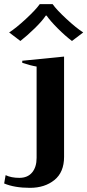

<svg xmlns="http://www.w3.org/2000/svg" viewBox="-48 -777 420 923"><path d="M-4 -621Q29 -642 76.5 -686Q124 -730 143 -757H205Q224 -730 271.5 -686Q319 -642 352 -621L298 -580Q266 -604 230 -640Q194 -676 176 -702H172Q155 -676 118.5 -640.5Q82 -605 50 -580ZM-28 105 -21 65Q6 78 45 78Q85 78 106.5 52Q128 26 128 -18V-457Q98 -462 59 -475V-485L260 -505V-23Q260 51 213.5 88.5Q167 126 96 126Q22 126 -28 105Z"/></svg>

Font: Trirong SemiBold
Style: Regular
Weight: 600
Designer: Katatrad Team
Foundry: CadsonDemak
Version: Version 1.000